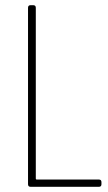

<svg xmlns="http://www.w3.org/2000/svg" viewBox="-20 -720 418 740"><path d="M88 -10V-690Q88 -700 98 -700H108Q118 -700 118 -690V-32Q118 -28 122 -28H361Q371 -28 371 -18V-10Q371 0 361 0H98Q88 0 88 -10Z"/></svg>

Font: Barlow Condensed Thin
Style: Regular
Weight: 250
Width: 3
Designer: Jeremy Tribby
Foundry: Tribby Type
Version: Version 1.408